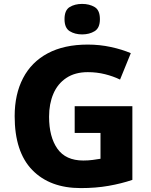

<svg xmlns="http://www.w3.org/2000/svg" viewBox="-20 -952 771 982"><path d="M362 -409H657V-32Q601 -13 535.5 -1.5Q470 10 393 10Q235 10 145 -82.5Q55 -175 55 -358Q55 -470 98 -552.5Q141 -635 224.5 -679.5Q308 -724 429 -724Q490 -724 547.5 -711.5Q605 -699 649 -680L594 -545Q559 -562 517 -572.5Q475 -583 429 -583Q364 -583 319.5 -553.5Q275 -524 253 -472.5Q231 -421 231 -355Q231 -252 273.5 -191.5Q316 -131 406 -131Q431 -131 454 -134Q477 -137 494 -140V-272H362ZM400 -932Q437 -932 464 -916Q491 -900 491 -854Q491 -809 464 -792.5Q437 -776 400 -776Q363 -776 336.5 -792.5Q310 -809 310 -854Q310 -900 336.5 -916Q363 -932 400 -932Z"/></svg>

Font: Noto Sans Myanmar ExtraBold
Style: Regular
Weight: 800
Designer: Monotype Design Team
Foundry: Monotype Imaging Inc.
Version: Version 2.107; ttfautohint (v1.8.4.7-5d5b)